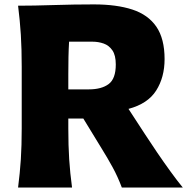

<svg xmlns="http://www.w3.org/2000/svg" viewBox="-20 -835 838 855"><path d="M60.5 -809.6Q129.4 -809.6 219.7 -812.5Q310.1 -815.4 397.9 -815.4Q499 -815.4 569.3 -792.5Q639.6 -769.5 676.3 -716.1Q712.9 -662.6 712.9 -571.8Q712.9 -490.7 675.5 -431.9Q638.2 -373 552.2 -350.1L626 -236.8Q650.4 -199.2 679.9 -155.8Q709.5 -112.3 739.3 -71.3Q769 -30.3 793.9 0H522.5Q503.9 -49.3 481.4 -90.3Q459 -131.3 433.1 -172.9L351.1 -307.1H284.2V-263.2Q284.2 -186.5 288.1 -125.7Q292 -64.9 300.8 0H60.5Q68.8 -64.9 72.8 -125.7Q76.7 -186.5 76.7 -263.2V-538.6Q76.7 -617.7 72.8 -680.4Q68.8 -743.2 60.5 -809.6ZM287.6 -649.4Q285.6 -615.7 284.9 -580.6Q284.2 -545.4 284.2 -504.9V-437H375.5Q432.1 -437 463.9 -460.7Q495.6 -484.4 495.6 -547.9Q495.6 -588.9 480.5 -610.8Q465.3 -632.8 441.7 -641.1Q418 -649.4 391.6 -649.4Z"/></svg>

Font: Pinar DS1 ExtraBold
Style: Regular
Weight: 800
Designer: Amin Abedi
Version: Version 3.000